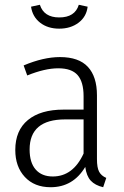

<svg xmlns="http://www.w3.org/2000/svg" viewBox="-20 -773 519 804"><path d="M425 -28 412 11Q378 3 360 -16.5Q342 -36 337 -74Q286 11 192 11Q124 11 84 -32Q44 -75 44 -145Q44 -227 97 -270.5Q150 -314 246 -314H330V-370Q330 -430 305 -458.5Q280 -487 224 -487Q168 -487 94 -457L79 -499Q162 -534 231 -534Q310 -534 348 -493Q386 -452 386 -374V-107Q386 -71 395 -54Q404 -37 425 -28ZM330 -130V-273H253Q104 -273 104 -147Q104 -92 129.5 -63Q155 -34 201 -34Q286 -34 330 -130ZM110 -745 147 -753Q164 -700 228 -700Q294 -700 310 -753L347 -745Q342 -703 309 -678Q276 -653 228 -653Q180 -653 148 -678Q116 -703 110 -745Z"/></svg>

Font: Fira Sans Condensed Light
Style: Regular
Weight: 300
Width: 3
Designer: bBox Type GmbH & Carrois Corporate GbR & Edenspiekermann AG
Foundry: bBox Type GmbH & Carrois Corporate GbR & Edenspiekermann AG
Version: Version 4.301